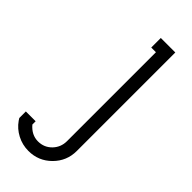

<svg xmlns="http://www.w3.org/2000/svg" viewBox="-349 -500 750 750"><g transform="rotate(45 26.5 -125.0)"><path d="M44.9 -463.9H125V80.1Q125 135.7 85.9 174.8Q46.9 213.9 -8.8 213.9Q-42.5 213.9 -71.8 198.5Q-101.1 183.1 -119.1 157.2L-125 147.9V111.8H-70.8V129.9Q-44.4 161.1 -8.8 161.1Q24.9 161.1 47.9 137.5Q70.8 113.8 70.8 80.1V-411.1H44.9Z"/></g></svg>

Font: Rawengulk
Style: Demibold
Weight: 600
Version: Version 0.92